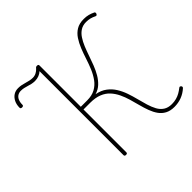

<svg xmlns="http://www.w3.org/2000/svg" viewBox="-256 -1449 1768 1768"><g transform="rotate(-45 628.5 -565.0)"><path d="M1069 17Q1016 17 979.5 -2.5Q943 -22 919.5 -55.5Q896 -89 880 -132Q864 -175 851.5 -223Q839 -271 825 -319Q811 -367 790.5 -410Q770 -453 739 -487Q708 -521 660.5 -540Q613 -559 545 -559H459V-1Q459 6 455 10Q451 14 440 14Q431 14 426.5 10Q422 6 422 -1V-1095Q406 -1079 381.5 -1069.5Q357 -1060 330 -1060Q307 -1060 287 -1064.5Q267 -1069 248.5 -1075Q230 -1081 211 -1085Q192 -1089 173 -1089Q150 -1089 131.5 -1078Q113 -1067 102.5 -1044Q92 -1021 92 -987Q92 -981 88 -976.5Q84 -972 73 -972Q63 -972 58.5 -976Q54 -980 54 -987Q54 -1028 69.5 -1059Q85 -1090 111 -1107Q137 -1124 172 -1124Q196 -1124 217 -1119.5Q238 -1115 258 -1109Q278 -1103 297.5 -1099Q317 -1095 336 -1095Q360 -1095 381 -1106Q402 -1117 416 -1133Q423 -1142 428 -1144.5Q433 -1147 441 -1147Q450 -1147 454.5 -1143.5Q459 -1140 459 -1132V-594H542Q604 -594 647 -617.5Q690 -641 719 -681Q748 -721 768.5 -769.5Q789 -818 806 -871Q823 -924 842.5 -972.5Q862 -1021 888 -1060.5Q914 -1100 952.5 -1123.5Q991 -1147 1049 -1147Q1082 -1147 1108.5 -1140Q1135 -1133 1159 -1121Q1165 -1119 1167 -1114Q1169 -1109 1167 -1100Q1162 -1089 1157 -1087Q1152 -1085 1146 -1087Q1120 -1100 1097 -1106Q1074 -1112 1045 -1112Q1003 -1112 972 -1092.5Q941 -1073 918.5 -1039Q896 -1005 878.5 -962.5Q861 -920 845 -873Q829 -826 811 -779.5Q793 -733 769.5 -693Q746 -653 714 -623Q682 -593 637 -580Q698 -568 738.5 -537.5Q779 -507 805.5 -464.5Q832 -422 849 -373Q866 -324 878.5 -274Q891 -224 905 -178Q919 -132 938.5 -96Q958 -60 990 -39Q1022 -18 1070 -18Q1101 -18 1129 -25.5Q1157 -33 1180 -46.5Q1203 -60 1222 -75Q1230 -82 1235.5 -80.5Q1241 -79 1246 -74Q1251 -69 1251 -62.5Q1251 -56 1246 -51Q1209 -17 1164 0Q1119 17 1069 17Z"/></g></svg>

Font: Playwrite CL Thin
Style: Regular
Weight: 100
Designer: Veronika Burian, José Scaglione
Foundry: TypeTogether
Version: Version 1.002